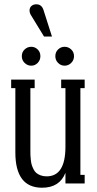

<svg xmlns="http://www.w3.org/2000/svg" viewBox="-20 -858 453 898"><path d="M223.1 -687H186L126 -785.2Q118.2 -796.9 118.2 -809.1Q118.2 -822.3 127.2 -830.1Q136.2 -837.9 149.9 -837.9Q175.8 -837.9 184.1 -809.1ZM82 -595.2Q82 -614.3 95.2 -626.7Q108.4 -639.2 126 -639.2Q143.6 -639.2 156.2 -626.7Q168.9 -614.3 168.9 -595.2Q168.9 -576.7 156.2 -563.7Q143.6 -550.8 126 -550.8Q108.4 -550.8 95.2 -563.7Q82 -576.7 82 -595.2ZM238.8 -595.2Q238.8 -614.3 251.7 -626.7Q264.6 -639.2 282.2 -639.2Q299.8 -639.2 313 -626.7Q326.2 -614.3 326.2 -595.2Q326.2 -576.7 313 -563.7Q299.8 -550.8 282.2 -550.8Q264.6 -550.8 251.7 -563.7Q238.8 -576.7 238.8 -595.2ZM376 -485.8V-445.8H356V-40H376V0H286.1V-49.8Q258.8 20 176.8 20Q51.8 20 51.8 -145V-445.8H32.2V-485.8H142.1V-445.8H122.1V-153.8Q122.1 -140.6 122.3 -133.1Q122.6 -125.5 124 -111.1Q125.5 -96.7 128.2 -87.6Q130.9 -78.6 136.5 -67.1Q142.1 -55.7 149.9 -49.1Q157.7 -42.5 170.2 -37.8Q182.6 -33.2 198.2 -33.2Q286.1 -33.2 286.1 -171.9V-445.8H266.1V-485.8Z"/></svg>

Font: Margherita
Style: Regular
Weight: 400
Designer: James Puckett
Foundry: Dunwich Type Founders
Version: Version 1.008;hotconv 1.0.109;makeotfexe 2.5.65596